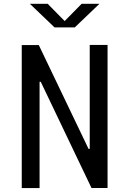

<svg xmlns="http://www.w3.org/2000/svg" viewBox="-20 -960 660 980"><path d="M91 0H182V-542.5H188L447 -0.5H529V-730.5H438V-200H432L178 -730H91ZM132.5 -940.5H223.5L310 -852.5L396.5 -940.5H487.5L361.5 -820H258.5Z"/></svg>

Font: Monaspace Krypton
Style: Regular
Weight: 400
Designer: Riley Cran & the Lettermatic Team
Foundry: Lettermatic
Version: Version 1.200 (Monaspace Krypton)